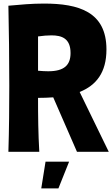

<svg xmlns="http://www.w3.org/2000/svg" viewBox="-20 -850 629 1075"><path d="M200 0C194 -102 193 -200 193 -302C222 -302 251 -303 278 -305L411 0H589L426 -335C518 -372 576 -443 576 -573C576 -784 421 -830 226 -830C158 -830 92 -824 27 -818C30 -672 32 -530 32 -369C32 -257 31 -126 27 0ZM193 -646C219 -650 247 -652 268 -652C326 -652 375 -635 375 -553C375 -486 340 -451 250 -451C234 -451 214 -452 193 -454ZM235 55 211 205H307L367 55Z"/></svg>

Font: Ranchers
Style: Regular
Weight: 400
Designer: Pablo Impallari, Brenda Gallo
Foundry: Pablo Impallari, Brenda Gallo
Version: Version 1.000